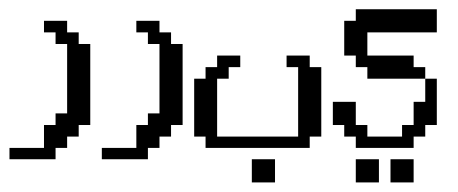

<svg xmlns="http://www.w3.org/2000/svg" viewBox="-20 -312 966 405"><path d="M0 23.9V0H72.8V-48.3H97.2V-72.8H121.6V-219.2H97.2V-243.7H72.8V-268.1H121.6V-243.7H146V-219.2H170.4V-48.3H146V-23.9H121.6V0H97.2V23.9Z M194.8 23.9V0H267.6V-48.3H292V-72.8H316.4V-219.2H292V-243.7H267.6V-268.1H316.4V-243.7H340.8V-219.2H365.2V-48.3H340.8V-23.9H316.4V0H292V23.9Z M511.2 72.8V23.9H560.1V72.8ZM413.6 0V-23.9H389.6V-146H413.6V-170.4H438V-194.8H486.8V-170.4H462.4V-146H438V-23.9H608.9V-170.4H584.5V-194.8H633.3V-170.4H657.7V-23.9H633.3V0Z M730.5 72.8V23.9H779.3V72.8ZM803.7 72.8V23.9H852.5V72.8ZM730.5 0V-23.9H706.1V-48.3H682.1V-97.2H730.5V-48.3H754.9V-23.9H828.1V-48.3H852.5V-97.2H877V-146H901.4V-48.3H877V-23.9H852.5V0ZM754.9 -146V-170.4H730.5V-194.8H706.1V-268.1H730.5V-292.5H901.4V-243.7H754.9V-194.8H852.5V-170.4H877V-146Z"/></svg>

Font: FS Mondwest Regular
Style: Regular
Weight: 400
Designer: NZWStudios2024
Foundry: https://fontstruct.com
Version: Version 1.0